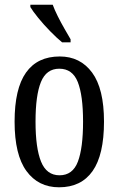

<svg xmlns="http://www.w3.org/2000/svg" viewBox="-20 -786 504 816"><path d="M231 10Q143 10 92.5 -59Q42 -128 42 -269Q42 -409 90.5 -477.5Q139 -546 234 -546Q321 -546 371.5 -477.5Q422 -409 422 -269Q422 -128 373.5 -59Q325 10 231 10ZM233 -41Q289 -41 311 -99Q333 -157 333 -269Q333 -381 310.5 -437.5Q288 -494 232 -494Q177 -494 154 -437.5Q131 -381 131 -269Q131 -157 154.5 -99Q178 -41 233 -41ZM244 -606Q222 -624 194 -652.5Q166 -681 142.5 -710Q119 -739 109 -756V-766H204Q212 -744 225.5 -717Q239 -690 254 -664Q269 -638 280 -619V-606Z"/></svg>

Font: Noto Serif Bengali ExtraCondensed
Style: Regular
Weight: 400
Width: 2
Designer: Juan Bruce, Universal Thirst, Indian Type Foundry and the Monotype Design Team.
Foundry: Monotype Imaging Inc.
Version: Version 2.003; ttfautohint (v1.8.4.7-5d5b)